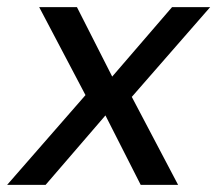

<svg xmlns="http://www.w3.org/2000/svg" viewBox="-45 -519 610 539"><path d="M-25 0 195 -252 65 -499H171L270 -304L438 -499H545L325 -247L455 0H350L251 -195L83 0Z"/></svg>

Font: DM Sans 20pt Medium
Style: Italic
Weight: 500
Italic angle: -10°
Version: Version 4.004;gftools[0.9.30]